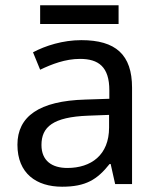

<svg xmlns="http://www.w3.org/2000/svg" viewBox="-20 -697 601 727"><path d="M132 -606H429V-677H132ZM288 -545C218 -545 152 -524 105 -499L132 -433C176 -454 227 -474 283 -474C353 -474 394 -444 394 -355V-323L303 -320C128 -315 46 -256 46 -149C46 -40 118 10 215 10C305 10 348 -17 395 -76H399L416 0H480V-365C480 -490 418 -545 288 -545ZM314 -259 393 -262V-214C393 -110 325 -61 235 -61C177 -61 137 -88 137 -148C137 -216 180 -254 314 -259Z"/></svg>

Font: Noto Sans Sunuwar
Style: Regular
Weight: 400
Designer: Anshuman Pandey
Foundry: Jamra Patel LLC
Version: Version 1.000